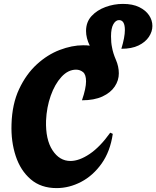

<svg xmlns="http://www.w3.org/2000/svg" viewBox="-20 -958 801 984"><path d="M270 6Q190 6 137.5 -39Q85 -84 60.5 -158.5Q36 -233 39 -321Q42 -425 78 -501.5Q114 -578 168.5 -628Q223 -678 286 -702Q349 -726 406 -726Q417 -726 425 -725.5Q433 -725 440 -724Q421 -763 421 -799Q421 -845 449 -875.5Q477 -906 520.5 -922Q564 -938 610 -938Q660 -938 693.5 -921.5Q727 -905 744 -879.5Q761 -854 761 -825Q761 -796 743 -769Q725 -742 690 -725Q655 -708 602 -708Q620 -768 620 -804Q620 -855 590 -855Q573 -855 561 -834Q549 -813 549 -772Q549 -739 554 -716Q559 -686 574 -651.5Q589 -617 589 -582Q589 -546 568 -514.5Q547 -483 505 -463.5Q463 -444 400 -444Q411 -476 416 -500Q421 -524 421 -541Q421 -576 405.5 -588.5Q390 -601 370 -601Q329 -601 295 -564Q261 -527 240 -467.5Q219 -408 216 -340Q213 -243 249 -188Q285 -133 341 -133Q386 -133 439.5 -169Q493 -205 545 -278L558 -272Q545 -182 501 -120Q457 -58 396 -26Q335 6 270 6Z"/></svg>

Font: Agbalumo
Style: Regular
Weight: 400
Designer: Raphael Alegbeleye
Foundry: Sorkin Type Co.
Version: Version 1.000; ttfautohint (v1.8.4)